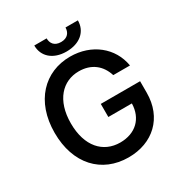

<svg xmlns="http://www.w3.org/2000/svg" viewBox="-208 -1066 1167 1230"><g transform="rotate(-30 376.0 -451.5)"><path d="M565.3 -496.1H688.9C665.5 -638.5 543.3 -737.2 384.2 -737.2C195 -737.2 55 -596.2 55 -363.3C55 -133.2 189.6 9.9 388.5 9.9C567.1 9.9 694.6 -105.8 694.6 -291.5V-376.4H403.8V-279.5H577.8C575.6 -169 501.8 -99.4 389.2 -99.4C263.8 -99.4 175.4 -193.5 175.4 -364C175.4 -534.1 265.3 -627.8 385.7 -627.8C477.6 -627.8 540.1 -577.8 565.3 -496.1ZM221.9 -913.4C221.6 -832 284.1 -776.3 382.5 -776.3C481.9 -776.3 544.4 -832 544.4 -913.4H452.8C452.4 -878.2 432.5 -846.6 382.5 -846.6C332 -846.6 313.2 -878.6 313.2 -913.4Z"/></g></svg>

Font: Magic Ui Pro Semi Bold
Style: Regular
Weight: 600
Designer: Stefan Endress, Andreas Faust
Version: Version 1.000;FEAKit 1.0